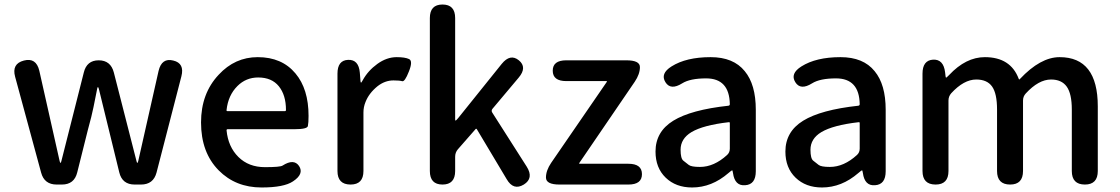

<svg xmlns="http://www.w3.org/2000/svg" viewBox="-20 -817 4959 850"><path d="M231 0Q176 0 162 -53L47 -477Q31 -535 86 -549Q140 -563 154 -504L244 -104Q246 -96 248 -96Q250 -96 252 -105L351 -496Q364 -550 417 -550Q470 -550 484 -496L584 -105Q586 -96 588 -96Q590 -96 592 -104L682 -503Q696 -562 747 -549Q798 -537 783 -479L673 -53Q659 0 604 0H576Q521 0 508 -54L418 -422Q416 -431 413.5 -431Q411 -431 410 -423Q391 -325 384 -299Q376 -271 369 -242L322 -54Q309 0 254 0Z M1138 13Q1023 13 948 -63Q870 -142 870 -275Q870 -403 948 -486Q1020 -564 1121 -564Q1228 -564 1288 -492Q1346 -423 1346 -304Q1346 -273 1343 -259Q1340 -245 1284 -245H988Q983 -245 983 -240Q990 -167 1035.5 -122Q1081 -77 1153 -77Q1221 -77 1231 -84Q1281 -116 1304 -82Q1327 -47 1277 -14Q1237 13 1138 13ZM983 -330Q982 -325 987 -325H1241Q1246 -325 1246 -330Q1246 -396 1214.5 -435Q1183 -474 1123 -474Q1069 -474 1031 -436Q990 -395 983 -330Z M1532 0Q1474 0 1474 -60V-491Q1474 -550 1521 -552Q1568 -554 1573 -495L1576 -457Q1577 -451 1578.5 -451Q1580 -451 1586 -462Q1609 -504 1650.5 -534Q1692 -564 1736 -564Q1773 -564 1791 -555.5Q1809 -547 1790 -500Q1772 -454 1760.5 -457.5Q1749 -461 1722 -461Q1684 -461 1651 -435Q1613 -404 1598 -365Q1589 -343 1589 -319V-60Q1589 0 1532 0Z M1939 0Q1883 0 1883 -60V-737Q1883 -797 1939 -797Q1995 -797 1995 -737V-288Q1995 -283 1997 -283Q1999 -283 2009 -295L2201 -534Q2239 -581 2277 -550Q2315 -519 2276 -473L2160 -335Q2154 -327 2159 -319L2312 -79Q2344 -28 2299 0Q2253 28 2223 -24L2091 -245Q2088 -249 2085 -245L2007 -156Q1995 -142 1995 -123V-60Q1995 0 1939 0Z M2457 0Q2397 0 2397 -31Q2397 -62 2420 -96L2666 -454Q2669 -458 2664 -458H2487Q2427 -458 2427 -504Q2427 -550 2487 -550H2753Q2813 -550 2813 -520Q2813 -489 2790 -455L2545 -96Q2542 -92 2547 -92H2762Q2822 -92 2822 -46Q2822 0 2762 0Z M3044 13Q2972 13 2927 -30.5Q2882 -74 2882 -146Q2882 -234 2960.5 -282.5Q3039 -331 3205 -349Q3211 -350 3211 -356Q3209 -470 3106 -470Q3035 -470 3000 -448Q2949 -416 2926 -453Q2902 -491 2953 -523Q3018 -564 3126 -564Q3227 -564 3277 -502Q3326 -443 3326 -331V-59Q3326 0 3279 3Q3233 7 3225 -51L3224 -56Q3223 -63 3221 -63Q3219 -63 3205 -51Q3131 13 3044 13ZM3079 -78Q3141 -78 3199 -131Q3211 -142 3211 -159V-272Q3211 -277 3206 -276Q3093 -263 3041 -232Q2993 -203 2993 -154Q2993 -115 3005.5 -105.5Q3018 -96 3029 -87Q3040 -78 3079 -78Z M3619 13Q3547 13 3502 -30.5Q3457 -74 3457 -146Q3457 -234 3535.5 -282.5Q3614 -331 3780 -349Q3786 -350 3786 -356Q3784 -470 3681 -470Q3610 -470 3575 -448Q3524 -416 3501 -453Q3477 -491 3528 -523Q3593 -564 3701 -564Q3802 -564 3852 -502Q3901 -443 3901 -331V-59Q3901 0 3854 3Q3808 7 3800 -51L3799 -56Q3798 -63 3796 -63Q3794 -63 3780 -51Q3706 13 3619 13ZM3654 -78Q3716 -78 3774 -131Q3786 -142 3786 -159V-272Q3786 -277 3781 -276Q3668 -263 3616 -232Q3568 -203 3568 -154Q3568 -115 3580.5 -105.5Q3593 -96 3604 -87Q3615 -78 3654 -78Z M4122 0Q4064 0 4064 -60V-491Q4064 -550 4111 -553Q4157 -555 4164 -497L4166 -480Q4167 -473 4168.5 -473Q4170 -473 4182 -485Q4256 -564 4340 -564Q4454 -564 4490 -468Q4492 -463 4495 -467Q4586 -564 4671 -564Q4840 -564 4840 -346V-60Q4840 0 4783 0Q4725 0 4725 -60V-332Q4725 -402 4702.5 -433.5Q4680 -465 4633 -465Q4578 -465 4521 -403Q4509 -390 4509 -372V-60Q4509 0 4452 0Q4394 0 4394 -60V-332Q4394 -403 4372 -434Q4350 -465 4302 -465Q4247 -465 4191 -404Q4179 -390 4179 -372V-60Q4179 0 4122 0Z"/></svg>

Font: Resource Han Rounded CN Medium
Style: Regular
Weight: 500
Designer: Cyano Hao (round all glyphs); Ryoko NISHIZUKA 西塚涼子 (kana, bopomofo & ideographs); Paul D. Hunt (Latin, Greek & Cyrillic)
Foundry: Cyano Hao
Version: 0.990